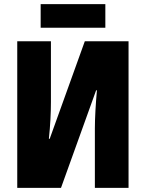

<svg xmlns="http://www.w3.org/2000/svg" viewBox="-20 -915 710 935"><path d="M493 -895H178V-780H493ZM64 0H277L448 -475H452C446 -410 442 -338 442 -290V0H606V-714H393L222 -239H218C225 -302 228 -369 228 -418V-714H64Z"/></svg>

Font: Noto Sans Condensed Black
Style: Regular
Weight: 900
Width: 3
Designer: Monotype Design Team
Foundry: Monotype Imaging Inc.
Version: Version 2.013